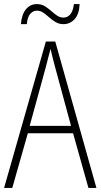

<svg xmlns="http://www.w3.org/2000/svg" viewBox="-20 -918 491 938"><path d="M412 0 337 -267H116L40 0H0L204 -715H250L451 0ZM249 -591Q243 -614 237.5 -635Q232 -656 227 -679Q221 -657 215.5 -636Q210 -615 204 -591L125 -303H327ZM82 -800Q86 -848 107 -873Q128 -898 160 -898Q182 -898 198.5 -888Q215 -878 229.5 -865Q244 -852 258.5 -842Q273 -832 290 -832Q310 -832 323.5 -848Q337 -864 341 -898H369Q367 -849 344.5 -824.5Q322 -800 290 -800Q269 -800 252 -810Q235 -820 220.5 -833Q206 -846 191.5 -856Q177 -866 160 -866Q142 -866 128 -850.5Q114 -835 111 -800Z"/></svg>

Font: Noto Sans Arabic Cond ExtLt
Style: Regular
Weight: 200
Width: 3
Designer: Monotype Design Team, Nadine Chahine, Nizar Qandah and Khaled Hosny
Foundry: Monotype Imaging Inc.
Version: Version 2.012; ttfautohint (v1.8.4.7-5d5b)